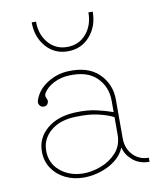

<svg xmlns="http://www.w3.org/2000/svg" viewBox="-77 -711 661 790"><g transform="rotate(-10 253.5 -316.0)"><path d="M211 17Q168 17 133.5 0Q99 -17 78.5 -47.5Q58 -78 58 -118Q58 -175 102.5 -212.5Q147 -250 221 -253Q271 -255 308.5 -246.5Q346 -238 377 -227V-275Q377 -333 337.5 -372Q298 -411 221 -407Q188 -406 158.5 -391Q129 -376 115 -353Q110 -344 112.5 -337.5Q115 -331 117.5 -324.5Q120 -318 115 -308Q111 -301 102 -299.5Q93 -298 86 -303Q72 -314 80 -333Q95 -373 135 -398Q175 -423 221 -425Q305 -429 350 -385Q395 -341 395 -276V-115Q395 -72 421 -44.5Q447 -17 487 -17V0Q445 0 417.5 -23.5Q390 -47 383 -78Q370 -47 342.5 -26Q315 -5 280 6Q245 17 211 17ZM211 0Q247 0 285.5 -14.5Q324 -29 350.5 -58.5Q377 -88 377 -133V-206Q352 -219 313 -228Q274 -237 221 -235Q155 -234 115.5 -201Q76 -168 76 -118Q76 -66 114.5 -33.5Q153 -1 211 0ZM236 -506Q180 -506 144.5 -547Q109 -588 109 -649H127Q127 -595 157.5 -559.5Q188 -524 236 -524Q285 -524 315.5 -559.5Q346 -595 346 -649H364Q364 -588 328 -547Q292 -506 236 -506Z"/></g></svg>

Font: Grandiflora One
Style: Regular
Weight: 400
Designer: Haesung Cho
Foundry: JAMO
Version: Version 1.000; ttfautohint (v1.8.4.7-5d5b);gftools[0.9.28]